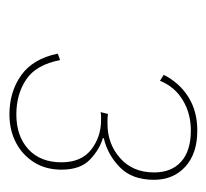

<svg xmlns="http://www.w3.org/2000/svg" viewBox="-36 -740 448 417"><g transform="rotate(90 188.5 -531.0)"><path d="M228 -327Q179 -327 143 -352.5Q107 -378 96 -432L110 -437Q120 -385 152 -363.5Q184 -342 228 -342Q275 -342 303.5 -368Q332 -394 332 -440Q332 -483 304.5 -504.5Q277 -526 240 -526Q236 -526 232 -526Q228 -526 223 -525L227 -541Q234 -540 239 -540Q244 -540 249 -540Q292 -540 323 -567.5Q354 -595 354 -641Q354 -679 330.5 -700Q307 -721 263 -721Q226 -721 197 -703.5Q168 -686 155 -654L142 -662Q159 -696 190 -715.5Q221 -735 263 -735Q313 -735 341.5 -709Q370 -683 370 -641Q370 -593 342.5 -566.5Q315 -540 280 -532L279 -530Q304 -523 326 -502Q348 -481 348 -440Q348 -406 332 -380.5Q316 -355 289 -341Q262 -327 228 -327Z"/></g></svg>

Font: Work Sans Thin
Style: Italic
Weight: 250
Italic angle: -13°
Designer: Wei Huang
Foundry: Wei Huang
Version: Version 2.012